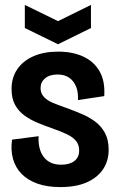

<svg xmlns="http://www.w3.org/2000/svg" viewBox="-20 -748 481 781"><path d="M225 13Q172 13 132.5 -1Q93 -15 68 -40.5Q43 -66 33 -101.5Q23 -137 29 -180L137 -194Q135 -160 144.5 -134Q154 -108 175 -93Q196 -78 228 -78Q263 -78 282.5 -93Q302 -108 302 -136Q302 -159 289.5 -174.5Q277 -190 253 -201.5Q229 -213 195 -225Q163 -236 133 -248.5Q103 -261 79 -278.5Q55 -296 41 -322Q27 -348 27 -386Q27 -432 50 -466Q73 -500 115.5 -519Q158 -538 217 -538Q275 -538 318.5 -518Q362 -498 385 -458Q408 -418 404 -357L297 -341Q299 -371 290 -394.5Q281 -418 262 -431.5Q243 -445 214 -445Q182 -445 163.5 -429.5Q145 -414 145 -390Q145 -369 158 -354.5Q171 -340 194.5 -330Q218 -320 250 -309Q280 -298 311 -285Q342 -272 367 -253.5Q392 -235 407 -207Q422 -179 422 -139Q422 -94 399.5 -60Q377 -26 333.5 -6.5Q290 13 225 13ZM81 -728 216 -662 350 -728V-634L216 -568L81 -634Z"/></svg>

Font: Bricolage Grotesque 72pt SemiCondensed SemiBold
Style: Regular
Weight: 600
Width: 4
Designer: Mathieu Triay
Foundry: Atelier Triay
Version: Version 1.001;gftools[0.9.33.dev8+g029e19f]